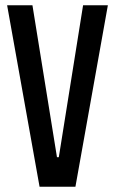

<svg xmlns="http://www.w3.org/2000/svg" viewBox="-20 -708 435 728"><path d="M130 0 7 -688H103L196 -112H203L295 -688H389L266 0Z"/></svg>

Font: Saira ExtraCondensed SemiBold
Style: Regular
Weight: 600
Width: 2
Designer: Hector Gatti with collaboration of the Omnibus-Type team
Foundry: Omnibus-Type
Version: Version 1.101